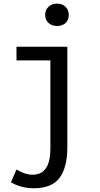

<svg xmlns="http://www.w3.org/2000/svg" viewBox="-20 -797 540 1040"><path d="M162.1 222.7Q95.7 222.7 39.1 190.4L69.3 121.1Q116.2 149.4 156.2 149.4Q252.9 149.4 252.9 8.8V-469.7H69.3V-543.9H344.7V2.9Q344.7 108.4 303.2 165.5Q261.7 222.7 162.1 222.7ZM224.6 -715.8Q224.6 -743.2 242.7 -760.3Q260.7 -777.3 289.1 -777.3Q317.4 -777.3 335 -760.3Q352.5 -743.2 352.5 -715.8Q352.5 -688.5 335 -672.4Q317.4 -656.2 289.1 -656.2Q260.7 -656.2 242.7 -672.9Q224.6 -689.5 224.6 -715.8Z"/></svg>

Font: Gen Shin Gothic Monospace Regular
Style: Regular
Weight: 400
Designer: [Source Han Sans]
Ryoko NISHIZUKA  (kana & ideographs); Paul D. Hunt (Latin, Greek & Cyrillic); Wenlong ZHANG  (bopomofo
Version: Version 1.002.20150607